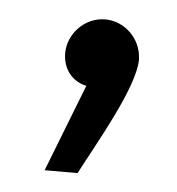

<svg xmlns="http://www.w3.org/2000/svg" viewBox="-33 -150 311 337"><g transform="rotate(5 122.5 18.5)"><path d="M57 155H115C143 101 205 -4 205 -53C204 -90 174 -118 140 -118C104 -118 75 -87 75 -53C75 -25 92 -4 117 1Z"/></g></svg>

Font: Noto Sans Arabic UI XCn
Style: Regular
Weight: 400
Width: 2
Designer: Monotype Design Team, Nadine Chahine and Nizar Qandah
Foundry: Monotype Imaging Inc.
Version: Version 2.010